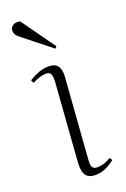

<svg xmlns="http://www.w3.org/2000/svg" viewBox="-150 -809 571 871"><g transform="rotate(-20 135.5 -373.0)"><path d="M124 -441Q126 -469 121 -482Q116 -495 98 -495Q84 -495 68.5 -490.5Q53 -486 31 -475L24 -490Q49 -505 72 -513.5Q95 -522 120 -522Q145 -522 157 -511.5Q169 -501 172.5 -482.5Q176 -464 173 -440L145 -60Q143 -34 150 -25Q157 -16 171 -16Q186 -16 202.5 -20.5Q219 -25 238 -37L247 -24Q234 -14 219 -5Q204 4 187.5 9Q171 14 152 14Q129 14 116 4Q103 -6 99 -23.5Q95 -41 96 -61ZM185 -596 177 -587 46 -691Q30 -703 25.5 -712Q21 -721 21 -731Q21 -744 34 -753.5Q47 -763 69 -758Z"/></g></svg>

Font: Literata 60pt ExtraLight
Style: Italic
Weight: 250
Italic angle: -2°
Designer: Latin by Veronika Burian and Jose Scaglione. Greek by Irene Vlachou. Cyrillic by Vera Evstafieva
Foundry: TypeTogether
Version: Version 3.103;gftools[0.9.29]